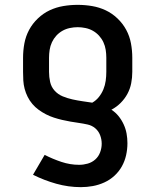

<svg xmlns="http://www.w3.org/2000/svg" viewBox="-20 -548 640 791"><path d="M313 223Q262 223 212 209Q162 195 116 172L164 90Q197 107 233 119Q269 131 306 131Q324 131 341.5 126Q359 121 372.5 109Q386 97 392.5 79.5Q399 62 399 44Q399 26 392.5 9Q386 -8 372.5 -19.5Q359 -31 341 -35Q323 -39 305.5 -41.5Q288 -44 270.5 -47Q253 -50 236 -54Q219 -58 202 -63.5Q185 -69 169.5 -77Q154 -85 139.5 -95.5Q125 -106 113.5 -119.5Q102 -133 94 -149Q86 -165 81.5 -182Q77 -199 76 -216.5Q75 -234 75 -252V-310Q75 -340 80.5 -369.5Q86 -399 100 -425Q114 -451 136 -472Q158 -493 184.5 -505.5Q211 -518 240.5 -523Q270 -528 300 -528Q330 -528 359.5 -523Q389 -518 415.5 -505.5Q442 -493 464 -472Q486 -451 500 -425Q514 -399 519.5 -369.5Q525 -340 525 -310V-252Q525 -228 520.5 -205Q516 -182 505 -161.5Q494 -141 477 -124Q460 -107 439 -96Q456 -85 468.5 -69.5Q481 -54 489.5 -35.5Q498 -17 501.5 2.5Q505 22 505 42Q505 67 499.5 91.5Q494 116 482 137.5Q470 159 451.5 176Q433 193 410 203.5Q387 214 362.5 218.5Q338 223 313 223ZM360 -125Q376 -134 387.5 -148.5Q399 -163 406 -180Q413 -197 415.5 -215.5Q418 -234 418 -252V-310Q418 -326 415.5 -342.5Q413 -359 406 -374Q399 -389 388 -401Q377 -413 363 -421Q349 -429 332.5 -432.5Q316 -436 300 -436Q284 -436 267.5 -432.5Q251 -429 237 -421Q223 -413 212 -401Q201 -389 194 -374Q187 -359 184.5 -342.5Q182 -326 182 -310V-252Q182 -231 186.5 -210.5Q191 -190 205 -174.5Q219 -159 238.5 -151Q258 -143 278.5 -138.5Q299 -134 319.5 -131Q340 -128 360 -125Z"/></svg>

Font: Zed Mono Semibold Extended
Style: Regular
Weight: 600
Width: 7
Monospace: yes
Designer: Belleve Invis
Foundry: Belleve Invis
Version: Version 1.0.0; ttfautohint (v1.8.4)